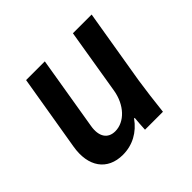

<svg xmlns="http://www.w3.org/2000/svg" viewBox="-135 -700 870 870"><g transform="rotate(-45 300.0 -265.0)"><path d="M487 -180 547 -540H427L375 -225C362 -146 309 -90 249 -90C201 -90 178 -126 188 -185L247 -540H127L66 -175C47 -63 99 10 198 10C260 10 313 -19 350 -71H354C352 -48 350 -25 349 0H464C471 -63 479 -129 487 -180Z"/></g></svg>

Font: CommitMono
Style: Bold Italic
Weight: 700
Monospace: yes
Designer: Eigil Nikolajsen
Foundry: Eigil Nikolajsen
Version: Version 1.143